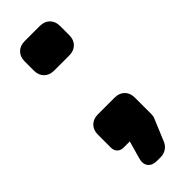

<svg xmlns="http://www.w3.org/2000/svg" viewBox="-212 -646 670 670"><g transform="rotate(-45 122.5 -311.0)"><path d="M32.2 -526.4V-572.3Q32.2 -594.7 45.9 -608.4Q59.6 -622.1 82 -622.1H157.2Q179.7 -622.1 193.4 -608.4Q207 -594.7 207 -572.3V-526.4Q207 -503.9 193.4 -490.2Q179.7 -476.6 157.2 -476.6H82Q59.6 -476.6 45.9 -490.2Q32.2 -503.9 32.2 -526.4ZM75.7 -49.8 94.2 -115.2H63.5Q49.3 -115.2 40.8 -123.8Q32.2 -132.3 32.2 -146.5V-210.9Q32.2 -233.4 45.9 -247.1Q59.6 -260.7 82 -260.7H165Q187.5 -260.7 201.2 -247.1Q214.8 -233.4 214.8 -210.9V-129.4Q214.8 -125 213.9 -119.6Q212.9 -114.3 210.9 -110.4L177.7 -30.8Q171.9 -16.6 159.4 -8.3Q147 0 131.8 0H113.8Q90.3 0 79.8 -13.7Q69.3 -27.3 75.7 -49.8Z"/></g></svg>

Font: Fz Anton Round
Style: Regular
Weight: 400
Designer: Vernon Adams
Foundry: Vernon Adams
Version: Version 2.0 Mod + VH boi FontZin